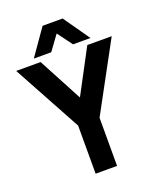

<svg xmlns="http://www.w3.org/2000/svg" viewBox="-154 -941 856 1035"><g transform="rotate(-20 274.0 -423.5)"><path d="M274 -415 408 -667H548L336 -276V0H213V-276L0 -667H140ZM112 -697 217 -847H332L437 -697H337L274 -782L212 -697Z"/></g></svg>

Font: Epunda Sans SemiBold
Style: Regular
Weight: 600
Designer: Simon Atzbach
Foundry: typofactur
Version: Version 2.204; ttfautohint (v1.8.4.7-5d5b)